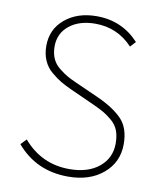

<svg xmlns="http://www.w3.org/2000/svg" viewBox="-84 -806 736 886"><g transform="rotate(10 284.0 -363.0)"><path d="M294.9 12.7Q145.5 12.7 52.7 -96.7L78.1 -123Q164.1 -22.5 294.9 -22.5Q381.8 -22.5 433.6 -64.9Q485.4 -107.4 485.4 -175.8Q485.4 -210.9 475.6 -236.3Q465.8 -261.7 443.8 -280.3Q421.9 -298.8 403.3 -309.6Q384.8 -320.3 350.6 -335.9L240.2 -385.7Q210 -399.4 189.5 -411.6Q168.9 -423.8 143.6 -444.8Q118.2 -465.8 105 -496.1Q91.8 -526.4 91.8 -564.5Q91.8 -642.6 149.9 -690.9Q208 -739.3 297.9 -739.3Q417 -739.3 496.1 -653.3L472.7 -627.9Q401.4 -704.1 297.9 -704.1Q222.7 -704.1 176.3 -667Q129.9 -629.9 129.9 -568.4Q129.9 -536.1 141.1 -511.2Q152.3 -486.3 175.8 -468.3Q199.2 -450.2 213.9 -441.9Q228.5 -433.6 256.8 -420.9L368.2 -371.1Q443.4 -336.9 482.9 -295.9Q522.5 -254.9 522.5 -178.7Q522.5 -94.7 459.5 -41Q396.5 12.7 294.9 12.7Z"/></g></svg>

Font: Bpmf Zihi Sans ExtraLight
Style: ExtraLight
Weight: 250
Foundry: But Ko
Version: Version 1.320